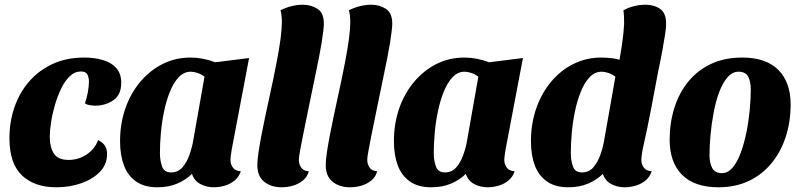

<svg xmlns="http://www.w3.org/2000/svg" viewBox="-20 -774 3393 814"><path d="M219 20Q126 20 73 -30.5Q20 -81 20 -188Q20 -258 41.5 -320Q63 -382 104 -429Q145 -476 203.5 -503Q262 -530 337 -530Q381 -530 416.5 -519.5Q452 -509 473 -485.5Q494 -462 494 -423Q494 -372 460.5 -349Q427 -326 383 -326Q375 -326 361.5 -328Q348 -330 340 -336Q347 -354 352 -381Q357 -408 357 -427Q357 -447 350 -459Q343 -471 323 -471Q297 -471 276 -451Q255 -431 239.5 -399Q224 -367 213 -329.5Q202 -292 196.5 -256Q191 -220 191 -193Q191 -150 208.5 -123Q226 -96 271 -96Q312 -96 346.5 -118.5Q381 -141 396 -180Q416 -170 425 -156Q434 -142 434 -121Q434 -77 403.5 -45.5Q373 -14 324 3Q275 20 219 20Z M647 20Q592 20 557 -4.5Q522 -29 505.5 -72.5Q489 -116 489 -175Q489 -250 511.5 -314.5Q534 -379 575 -427.5Q616 -476 670 -503Q724 -530 788 -530Q839 -530 893 -510L1036 -528L962 -138Q961 -129 959 -117Q957 -105 957 -96Q957 -78 967.5 -63.5Q978 -49 1001 -48Q993 -24 975 -9Q957 6 933.5 13Q910 20 886 20Q855 20 829 6Q803 -8 794 -37Q768 -11 731 4.5Q694 20 647 20ZM705 -43Q735 -43 753.5 -64.5Q772 -86 783 -117Q794 -148 799 -177L847 -449Q832 -460 816.5 -465Q801 -470 789 -470Q760 -470 738 -447Q716 -424 700.5 -385.5Q685 -347 675.5 -301.5Q666 -256 662 -209.5Q658 -163 658 -125Q658 -94 667 -68.5Q676 -43 705 -43Z M1174 20Q1129 20 1100 -3.5Q1071 -27 1071 -74Q1071 -94 1075.5 -125Q1080 -156 1087 -193.5Q1094 -231 1103 -273Q1112 -315 1121 -357Q1130 -399 1138.5 -438.5Q1147 -478 1153 -511Q1164 -568 1169.5 -610Q1175 -652 1175 -681Q1175 -696 1173.5 -708.5Q1172 -721 1169 -730Q1189 -741 1214.5 -747.5Q1240 -754 1264 -754Q1299 -754 1326 -736.5Q1353 -719 1353 -674Q1353 -663 1350.5 -641.5Q1348 -620 1343.5 -592Q1339 -564 1332.5 -531.5Q1326 -499 1319 -465Q1298 -363 1284.5 -298Q1271 -233 1263.5 -194.5Q1256 -156 1252.5 -137Q1249 -118 1248 -110Q1247 -102 1247 -96Q1247 -78 1257 -63.5Q1267 -49 1289 -48Q1283 -24 1264.5 -9Q1246 6 1222.5 13Q1199 20 1174 20Z M1464 20Q1419 20 1390 -3.5Q1361 -27 1361 -74Q1361 -94 1365.5 -125Q1370 -156 1377 -193.5Q1384 -231 1393 -273Q1402 -315 1411 -357Q1420 -399 1428.5 -438.5Q1437 -478 1443 -511Q1454 -568 1459.5 -610Q1465 -652 1465 -681Q1465 -696 1463.5 -708.5Q1462 -721 1459 -730Q1479 -741 1504.5 -747.5Q1530 -754 1554 -754Q1589 -754 1616 -736.5Q1643 -719 1643 -674Q1643 -663 1640.5 -641.5Q1638 -620 1633.5 -592Q1629 -564 1622.5 -531.5Q1616 -499 1609 -465Q1588 -363 1574.5 -298Q1561 -233 1553.5 -194.5Q1546 -156 1542.5 -137Q1539 -118 1538 -110Q1537 -102 1537 -96Q1537 -78 1547 -63.5Q1557 -49 1579 -48Q1573 -24 1554.5 -9Q1536 6 1512.5 13Q1489 20 1464 20Z M1808 20Q1753 20 1718 -4.5Q1683 -29 1666.5 -72.5Q1650 -116 1650 -175Q1650 -250 1672.5 -314.5Q1695 -379 1736 -427.5Q1777 -476 1831 -503Q1885 -530 1949 -530Q2000 -530 2054 -510L2197 -528L2123 -138Q2122 -129 2120 -117Q2118 -105 2118 -96Q2118 -78 2128.5 -63.5Q2139 -49 2162 -48Q2154 -24 2136 -9Q2118 6 2094.5 13Q2071 20 2047 20Q2016 20 1990 6Q1964 -8 1955 -37Q1929 -11 1892 4.5Q1855 20 1808 20ZM1866 -43Q1896 -43 1914.5 -64.5Q1933 -86 1944 -117Q1955 -148 1960 -177L2008 -449Q1993 -460 1977.5 -465Q1962 -470 1950 -470Q1921 -470 1899 -447Q1877 -424 1861.5 -385.5Q1846 -347 1836.5 -301.5Q1827 -256 1823 -209.5Q1819 -163 1819 -125Q1819 -94 1828 -68.5Q1837 -43 1866 -43Z M2389 20Q2334 20 2299 -4.5Q2264 -29 2247.5 -72.5Q2231 -116 2231 -175Q2231 -250 2253.5 -314.5Q2276 -379 2316.5 -427.5Q2357 -476 2411.5 -503Q2466 -530 2529 -530Q2553 -530 2576.5 -527Q2600 -524 2617 -516L2773 -485Q2758 -405 2741.5 -318Q2725 -231 2704 -138Q2703 -129 2701 -117Q2699 -105 2699 -96Q2699 -78 2709.5 -63.5Q2720 -49 2743 -48Q2735 -24 2717 -9Q2699 6 2675.5 13Q2652 20 2628 20Q2597 20 2571 6Q2545 -8 2536 -37Q2510 -11 2473 4.5Q2436 20 2389 20ZM2447 -43Q2477 -43 2495.5 -64.5Q2514 -86 2525 -117Q2536 -148 2541 -177L2589 -449Q2574 -460 2558.5 -465Q2543 -470 2531 -470Q2502 -470 2480 -447Q2458 -424 2442.5 -385.5Q2427 -347 2417.5 -301.5Q2408 -256 2404 -209.5Q2400 -163 2400 -125Q2400 -94 2409 -68.5Q2418 -43 2447 -43ZM2771 -474 2600 -485Q2610 -538 2617 -585.5Q2624 -633 2626 -672Q2626 -688 2625.5 -702Q2625 -716 2623 -730Q2641 -741 2666.5 -747.5Q2692 -754 2718 -754Q2753 -754 2779 -736Q2805 -718 2804 -670Q2804 -656 2799.5 -627Q2795 -598 2788 -559Q2781 -520 2771 -474Z M3025 20Q2975 20 2936 6.5Q2897 -7 2871 -33.5Q2845 -60 2832 -97Q2819 -134 2819 -181Q2819 -253 2839 -316.5Q2859 -380 2898 -428Q2937 -476 2994.5 -503Q3052 -530 3127 -530Q3178 -530 3216.5 -516.5Q3255 -503 3280.5 -477Q3306 -451 3319 -414.5Q3332 -378 3332 -332Q3332 -260 3312 -196.5Q3292 -133 3252.5 -84Q3213 -35 3156 -7.5Q3099 20 3025 20ZM3041 -40Q3066 -40 3086 -63.5Q3106 -87 3120.5 -126.5Q3135 -166 3144.5 -213Q3154 -260 3158.5 -307.5Q3163 -355 3163 -394Q3163 -428 3152 -449Q3141 -470 3111 -470Q3085 -470 3064.5 -446.5Q3044 -423 3029.5 -384.5Q3015 -346 3006 -299Q2997 -252 2992.5 -204.5Q2988 -157 2988 -116Q2988 -83 2999.5 -61.5Q3011 -40 3041 -40Z"/></svg>

Font: Sansita Swashed Light
Style: Bold
Weight: 700
Version: Version 1.003